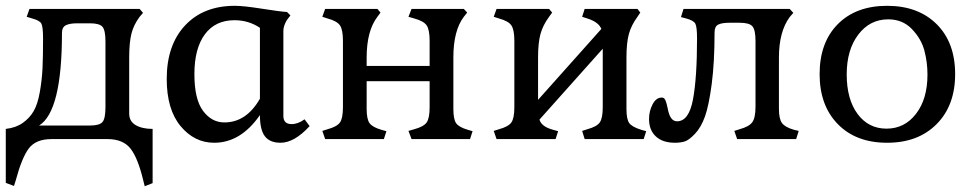

<svg xmlns="http://www.w3.org/2000/svg" viewBox="-20 -481 3354 664"><path d="M194.3 -367.2Q194.3 -386.7 207.5 -393.6Q220.7 -400.4 247.1 -400.4H291Q324.2 -400.4 334.5 -388.2Q344.7 -376 344.7 -337.9V-110.4Q344.7 -71.3 334.5 -59.1Q324.2 -46.9 291 -46.9H115.2Q194.3 -95.7 194.3 -367.2ZM507.8 152.3V-35.2Q471.7 -35.2 449.2 -48.3Q426.8 -61.5 426.8 -87.9V-282.2Q426.8 -334 434.6 -364.7Q442.4 -395.5 462.9 -422.9L474.6 -436.5L462.9 -450.2H82L72.3 -422.9L91.8 -417Q117.2 -410.2 123 -399.4Q128.9 -388.7 128.9 -347.7Q128.9 -285.2 127 -244.6Q125 -204.1 117.7 -162.6Q110.4 -121.1 96.7 -97.2Q83 -73.2 59.1 -56.2Q35.2 -39.1 0 -35.2V151.4L28.3 162.1L34.2 143.6Q55.7 63.5 80.1 31.7Q104.5 0 158.2 0H351.6Q405.3 0 431.2 32.7Q457 65.4 475.6 143.6L480.5 163.1Z M652.3 -224.6Q652.3 -313.5 688.5 -362.3Q724.6 -411.1 791 -411.1Q839.8 -411.1 878.9 -384.8V-139.6Q832 -57.6 755.9 -57.6Q711.9 -57.6 682.1 -97.7Q652.3 -137.7 652.3 -224.6ZM878.9 -83Q878.9 -32.2 896 -9.8Q913.1 12.7 950.2 12.7Q998 12.7 1050.8 -44.9L1033.2 -68.4Q1010.7 -51.8 988.3 -51.8Q960 -51.8 960 -80.1V-375Q960 -390.6 971.7 -411.1L984.4 -427.7L972.7 -439.5Q945.3 -441.4 883.8 -451.2Q822.3 -460.9 792 -460.9Q683.6 -460.9 620.1 -393.1Q556.6 -325.2 556.6 -208Q556.6 -102.5 604.5 -44.9Q652.3 12.7 720.7 12.7Q812.5 12.7 878.9 -83Z M1307.6 0 1316.4 -27.3 1298.8 -32.2Q1268.6 -41 1258.3 -54.7Q1248 -68.4 1248 -104.5V-200.2H1465.8V-110.4Q1465.8 -72.3 1455.6 -57.6Q1445.3 -43 1413.1 -34.2L1392.6 -28.3L1403.3 0H1605.5L1614.3 -27.3L1597.7 -32.2Q1567.4 -41 1557.6 -54.7Q1547.9 -68.4 1547.9 -104.5V-282.2Q1547.9 -375 1584 -422.9L1595.7 -437.5L1584 -450.2H1403.3L1392.6 -422.9L1413.1 -417Q1445.3 -408.2 1455.6 -393.1Q1465.8 -377.9 1465.8 -339.8V-252.9H1248V-282.2Q1248 -374 1285.2 -422.9L1295.9 -437.5L1285.2 -450.2H1104.5L1094.7 -422.9L1113.3 -417Q1145.5 -408.2 1155.8 -393.1Q1166 -377.9 1166 -339.8V-110.4Q1166 -72.3 1155.8 -57.6Q1145.5 -43 1113.3 -34.2L1094.7 -28.3L1104.5 0Z M1901.4 0 1910.2 -27.3 1892.6 -32.2Q1852.5 -43 1845.7 -67.4L2064.5 -312.5V-110.4Q2064.5 -72.3 2054.2 -57.6Q2043.9 -43 2011.7 -34.2L1993.2 -28.3L2002 0H2206.1L2214.8 -27.3L2197.3 -32.2Q2166 -42 2156.2 -55.2Q2146.5 -68.4 2146.5 -104.5V-282.2Q2146.5 -333 2154.8 -363.3Q2163.1 -393.6 2184.6 -422.9L2194.3 -437.5L2184.6 -450.2H2002L1993.2 -422.9L2011.7 -417Q2050.8 -404.3 2059.6 -380.9L1840.8 -135.7V-282.2Q1840.8 -333 1849.1 -363.3Q1857.4 -393.6 1878.9 -422.9L1889.6 -437.5L1878.9 -450.2H1697.3L1687.5 -422.9L1706.1 -417Q1738.3 -408.2 1748.5 -393.1Q1758.8 -377.9 1758.8 -339.8V-110.4Q1758.8 -72.3 1748.5 -57.6Q1738.3 -43 1706.1 -34.2L1687.5 -28.3L1697.3 0Z M2451.2 -369.1Q2451.2 -389.6 2463.9 -396Q2476.6 -402.3 2502.9 -402.3H2538.1Q2571.3 -402.3 2582 -390.1Q2592.8 -377.9 2592.8 -338.9V-112.3Q2592.8 -73.2 2581.5 -58.1Q2570.3 -43 2538.1 -34.2L2519.5 -28.3L2529.3 0H2733.4L2742.2 -28.3L2725.6 -32.2Q2695.3 -41 2684.6 -55.2Q2673.8 -69.3 2673.8 -104.5V-282.2Q2673.8 -371.1 2710.9 -421.9L2723.6 -436.5L2710.9 -450.2H2343.8L2335 -421.9L2353.5 -417Q2378.9 -410.2 2384.8 -398.9Q2390.6 -387.7 2390.6 -347.7Q2390.6 -211.9 2376.5 -136.7Q2362.3 -61.5 2321.3 -61.5Q2296.9 -61.5 2289.1 -106.4Q2288.1 -109.4 2287.1 -114.7Q2286.1 -120.1 2285.2 -122.6Q2284.2 -125 2283.2 -128.9Q2282.2 -132.8 2280.8 -135.3Q2279.3 -137.7 2277.8 -139.6Q2276.4 -141.6 2273.9 -142.6Q2271.5 -143.6 2268.6 -143.6Q2249 -143.6 2236.8 -120.1Q2224.6 -96.7 2224.6 -69.3Q2224.6 -31.2 2248 -9.3Q2271.5 12.7 2314.5 12.7Q2333 12.7 2347.7 8.3Q2362.3 3.9 2383.3 -18.1Q2404.3 -40 2418 -78.1Q2431.6 -116.2 2441.4 -190.9Q2451.2 -265.6 2451.2 -369.1Z M2908.2 -223.6Q2908.2 -308.6 2948.2 -361.3Q2988.3 -414.1 3051.8 -414.1Q3101.6 -414.1 3133.8 -380.4Q3166 -346.7 3176.8 -306.2Q3187.5 -265.6 3187.5 -222.7Q3187.5 -138.7 3147.9 -87.4Q3108.4 -36.1 3045.9 -36.1Q2983.4 -36.1 2945.8 -86.9Q2908.2 -137.7 2908.2 -223.6ZM3283.2 -224.6Q3283.2 -334 3219.2 -397.5Q3155.3 -460.9 3047.9 -460.9Q2940.4 -460.9 2877.4 -397.5Q2814.5 -334 2814.5 -224.6Q2814.5 -116.2 2877.4 -51.8Q2940.4 12.7 3047.9 12.7Q3155.3 12.7 3219.2 -51.8Q3283.2 -116.2 3283.2 -224.6Z"/></svg>

Font: Kurale
Style: Regular
Weight: 400
Version: 1.0; ttfautohint (v1.3)